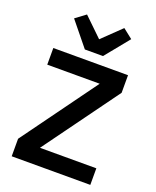

<svg xmlns="http://www.w3.org/2000/svg" viewBox="-171 -1056 942 1156"><g transform="rotate(20 300.0 -478.5)"><path d="M551.5 -106.2H190.3L539.1 -585.6V-698.2H60.4V-591.6H396.3L47.9 -112.2V0H551.5ZM116.8 -908.7 241.8 -755H358L483 -908.7L421.2 -957.4L301.5 -842L182.2 -957.4Z"/></g></svg>

Font: Margiela Mono SemiBold
Style: Regular
Weight: 600
Designer: Mike Abbink, Paul van der Laan, Pieter van Rosmalen
Foundry: Bold Monday
Version: Version 2.003 2021